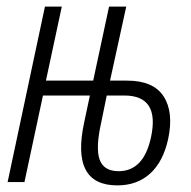

<svg xmlns="http://www.w3.org/2000/svg" viewBox="-20 -551 577 581"><path d="M335 10Q193 10 235 -182L252 -262H110L54 0H3L116 -531H167L119 -307H262L310 -531H362L313 -307H365Q444 -307 475 -259.5Q506 -212 489 -131Q474 -62 434.5 -26Q395 10 335 10ZM286 -179Q269 -103 281.5 -68Q294 -33 339 -33Q415 -33 437 -136Q464 -262 356 -262H303Z"/></svg>

Font: Noto Sans ExtraCondensed Light
Style: Italic
Weight: 300
Width: 2
Italic angle: -12°
Designer: Monotype Design Team
Foundry: Monotype Imaging Inc.
Version: Version 2.013; ttfautohint (v1.8.4.7-5d5b)